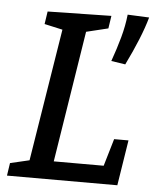

<svg xmlns="http://www.w3.org/2000/svg" viewBox="-52 -755 642 799"><g transform="rotate(5 269.5 -355.5)"><path d="M7 0 15 -53 109 -75 93 -59 186 -638 198 -622 108 -642 116 -695 382 -700 374 -647 271 -622 285 -639 192 -52 181 -76H418L399 -58L438 -190H498L468 0ZM457 -504 398 -513Q417 -566 430.5 -615Q444 -664 449 -711L539 -707Q527 -664 506 -612.5Q485 -561 457 -504Z"/></g></svg>

Font: Bitter Thin Medium
Style: Italic
Weight: 500
Italic angle: -9°
Version: Version 3.021